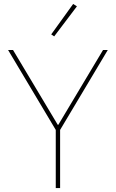

<svg xmlns="http://www.w3.org/2000/svg" viewBox="-20 -951 586 971"><path d="M369 -919 350 -931 239 -777 254 -767ZM284 0V-294L525 -698H501L275 -320H272L46 -698H21L262 -294V0Z"/></svg>

Font: IBM Plex Sans Thai Looped Thin
Style: Regular
Weight: 100
Designer: Mike Abbink, Paul van der Laan, Pieter van Rosmalen, Ben Mitchell, Mark Frömberg
Foundry: Bold Monday
Version: Version 1.1